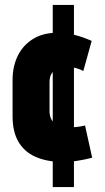

<svg xmlns="http://www.w3.org/2000/svg" viewBox="-20 -645 425 779"><path d="M194 114H280V-625H194ZM318 -357 352 -479Q321 -493 288 -502Q255 -511 222 -512Q160 -514 117.5 -489Q75 -464 53 -420.5Q31 -377 31 -320V-174Q31 -110 55 -69.5Q79 -29 122.5 -9.5Q166 10 223 12Q257 13 290 8Q323 3 354 -5L325 -136Q325 -136 319.5 -134.5Q314 -133 304 -131.5Q294 -130 282 -129Q270 -128 258 -128Q241 -128 227 -132Q213 -136 202.5 -144Q192 -152 186.5 -165Q181 -178 181 -195V-312Q181 -335 191 -349Q201 -363 218.5 -369Q236 -375 257 -374Q273 -373 289 -368.5Q305 -364 318 -357Z"/></svg>

Font: Advent Pro ExtraBold
Style: Regular
Weight: 800
Designer: VivaRado, Andreas Kalpakidis
Foundry: VivaRado, Andreas Kalpakidis
Version: Version 3.000